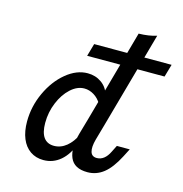

<svg xmlns="http://www.w3.org/2000/svg" viewBox="-98 -721 788 825"><g transform="rotate(15 296.5 -309.0)"><path d="M56.1 -131Q56.1 -197.9 84.7 -259.9Q113.3 -322 159.5 -360.2Q205.8 -398.4 255 -398.4Q290 -398.4 316.2 -379.9Q342.4 -361.5 351.4 -330.6L334.4 -283.9Q321.6 -306.3 301 -318.9Q280.5 -331.5 258.1 -331.5Q226.3 -331.5 197.4 -305.1Q168.5 -278.8 150.8 -235.9Q133 -193.1 133 -145.5Q133 -102.6 148.6 -81Q164.2 -59.5 194.5 -59.5Q224.4 -59.5 249.7 -80Q275 -100.6 293 -138.9L292.7 -95.5Q274.4 -44.1 241.7 -16.4Q209 11.3 166.4 11.3Q132.6 11.3 107.5 -6Q82.4 -23.4 69.3 -55.3Q56.1 -87.3 56.1 -131ZM501.1 -631.4 382.6 -206.7H306.5L421.6 -619.5Q466.4 -620.3 501.1 -631.4ZM385.9 -56.6Q402.9 -56.6 416.9 -67.4Q430.9 -78.2 441.3 -99.8L456.1 -129.2H513.4L495.2 -93.8Q466.4 -37.8 434.4 -12.5Q402.5 12.7 362.6 12.7Q303.1 12.7 285.5 -28.9Q268 -70.5 286.7 -137.7L306.5 -206.7H382.6L361.4 -131.9Q351.8 -96.6 357.6 -76.6Q363.3 -56.6 385.9 -56.6ZM248.7 -526.6H593.1L576.9 -470.2H232.6Z"/></g></svg>

Font: Playfair Micro SmCond SmLight
Style: Italic
Weight: 360
Width: 4
Italic angle: -15.6°
Designer: Claus Eggers Sørensen
Foundry: Claus Eggers Sørensen
Version: Version 2.203;Glyphs 3.3 (3326)